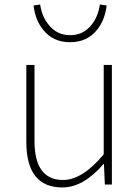

<svg xmlns="http://www.w3.org/2000/svg" viewBox="-20 -813 617 846"><path d="M96 -188V-527H132V-192Q132 -20 258 -20Q343 -20 437 -133V-527H473V0H442L438 -90H436Q347 13 255 13Q96 13 96 -188ZM170 -682Q135 -725 128 -789L157 -793Q165 -738 196 -702Q232 -658 289 -658Q346 -658 382 -702Q412 -738 420 -793L450 -789Q442 -724 408 -682Q364 -627 289 -627Q213 -627 170 -682Z"/></svg>

Font: Noto Sans CJK TC Thin
Style: Regular
Weight: 250
Designer: Ryoko NISHIZUKA ???? (kana & ideographs); Paul D. Hunt (Latin, Greek & Cyrillic); Wenlong ZHANG ??? (bopomofo); Sandoll 
Foundry: Adobe Systems Incorporated
Version: Version 1.004 January 19, 2016